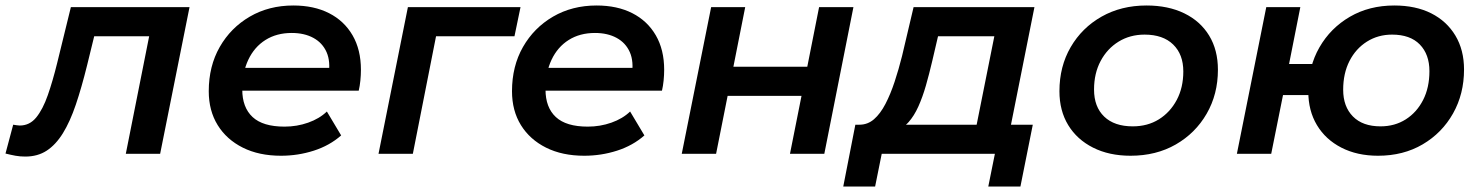

<svg xmlns="http://www.w3.org/2000/svg" viewBox="-68 -560 5389 699"><path d="M-48 -1 -20 -106Q-13 -105 -7 -104Q-1 -103 4 -103Q40 -103 64 -132.5Q88 -162 106 -213.5Q124 -265 140 -330L190 -534H622L515 0H390L482 -463L506 -428H251L284 -465L249 -322Q229 -241 208 -179Q187 -117 161 -75Q135 -33 102 -11.5Q69 10 24 10Q5 10 -11.5 7Q-28 4 -48 -1Z M955 7Q875 7 816 -22.5Q757 -52 724.5 -104.5Q692 -157 692 -228Q692 -319 732 -389Q772 -459 841.5 -499.5Q911 -540 1000 -540Q1075 -540 1130 -512Q1185 -484 1215.5 -431.5Q1246 -379 1246 -306Q1246 -287 1244 -267Q1242 -247 1238 -230H785L799 -313H1179L1128 -285Q1136 -336 1121 -370Q1106 -404 1073 -422Q1040 -440 994 -440Q939 -440 898.5 -414.5Q858 -389 836 -342.5Q814 -296 814 -234Q814 -169 851.5 -134Q889 -99 968 -99Q1013 -99 1054 -113.5Q1095 -128 1122 -154L1174 -67Q1132 -30 1074.5 -11.5Q1017 7 955 7Z M1310 0 1417 -534H1827L1805 -428H1490L1525 -456L1435 0Z M2059 7Q1979 7 1920 -22.5Q1861 -52 1828.5 -104.5Q1796 -157 1796 -228Q1796 -319 1836 -389Q1876 -459 1945.5 -499.5Q2015 -540 2104 -540Q2179 -540 2234 -512Q2289 -484 2319.5 -431.5Q2350 -379 2350 -306Q2350 -287 2348 -267Q2346 -247 2342 -230H1889L1903 -313H2283L2232 -285Q2240 -336 2225 -370Q2210 -404 2177 -422Q2144 -440 2098 -440Q2043 -440 2002.5 -414.5Q1962 -389 1940 -342.5Q1918 -296 1918 -234Q1918 -169 1955.5 -134Q1993 -99 2072 -99Q2117 -99 2158 -113.5Q2199 -128 2226 -154L2278 -67Q2236 -30 2178.5 -11.5Q2121 7 2059 7Z M2414 0 2521 -534H2645L2602 -317H2871L2914 -534H3039L2933 0H2808L2850 -211H2581L2539 0Z M3478 -58 3552 -428H3347L3326 -338Q3315 -291 3303 -249Q3291 -207 3275.5 -172.5Q3260 -138 3239.5 -115Q3219 -92 3189 -86L3061 -106Q3091 -106 3114 -126Q3137 -146 3155.5 -181.5Q3174 -217 3189 -262.5Q3204 -308 3216 -356L3258 -534H3698L3603 -58ZM3002 119 3046 -106H3692L3647 119H3530L3554 0H3142L3118 119Z M4048 7Q3970 7 3911.5 -22.5Q3853 -52 3821 -104.5Q3789 -157 3789 -228Q3789 -318 3830 -388.5Q3871 -459 3942.5 -499.5Q4014 -540 4106 -540Q4185 -540 4243.5 -511.5Q4302 -483 4334 -430.5Q4366 -378 4366 -306Q4366 -217 4325 -146Q4284 -75 4212.5 -34Q4141 7 4048 7ZM4056 -100Q4110 -100 4151 -125.5Q4192 -151 4216 -196Q4240 -241 4240 -300Q4240 -362 4203 -398Q4166 -434 4099 -434Q4046 -434 4004.5 -408.5Q3963 -383 3939 -338Q3915 -293 3915 -234Q3915 -171 3952 -135.5Q3989 -100 4056 -100Z M4435 0 4542 -534H4666L4625 -327H4784L4762 -214H4603L4560 0ZM4949 7Q4873 7 4815.5 -22.5Q4758 -52 4726.5 -104.5Q4695 -157 4695 -227Q4695 -317 4735.5 -387.5Q4776 -458 4846.5 -499Q4917 -540 5008 -540Q5086 -540 5142.5 -511.5Q5199 -483 5230.5 -430.5Q5262 -378 5262 -307Q5262 -218 5222 -147Q5182 -76 5111.5 -34.5Q5041 7 4949 7ZM4958 -100Q5010 -100 5050 -125.5Q5090 -151 5113 -196Q5136 -241 5136 -301Q5136 -362 5101 -398Q5066 -434 5000 -434Q4949 -434 4908.5 -408.5Q4868 -383 4845 -338Q4822 -293 4822 -233Q4822 -172 4857.5 -136Q4893 -100 4958 -100Z"/></svg>

Font: MOST Montserrat SemiBold
Style: Italic
Weight: 600
Italic angle: -11.3°
Designer: Julieta Ulanovsky
Foundry: Julieta Ulanovsky
Version: Version 8.000;March 11, 2024;FontCreator 15.0.0.2926 64-bit